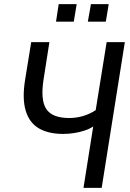

<svg xmlns="http://www.w3.org/2000/svg" viewBox="-20 -909 631 929"><path d="M384 0 431 -297Q413 -285 388.5 -277Q364 -269 337.5 -265Q311 -261 286 -261Q214 -261 168 -288Q122 -315 104.5 -373Q87 -431 101 -520L131 -705H219L191 -526Q175 -425 204 -381.5Q233 -338 315 -338Q349 -338 381.5 -347.5Q414 -357 443 -376L496 -705H584L472 0ZM405 -804 420 -889H506L492 -804ZM251 -804 264 -889H351L337 -804Z"/></svg>

Font: Nunito Sans 10pt Condensed Medium
Style: Italic
Weight: 500
Width: 3
Italic angle: -9°
Designer: Vernon Adams
Foundry: Vernon Adams
Version: Version 3.101;gftools[0.9.27]